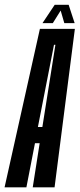

<svg xmlns="http://www.w3.org/2000/svg" viewBox="-62 -798 340 818"><path d="M-42.5 0 108 -675H257L170.5 0H77.5L107 -188H87L50.5 0ZM99.5 -257H118.5L174 -607H168ZM119 -699.5 171 -777.5H230.5L256 -699.5H212L196.5 -753L163 -699.5Z"/></svg>

Font: Anybody UltraCondensed Medium
Style: Italic
Weight: 500
Width: 1
Italic angle: -10°
Designer: Tyler Finck
Foundry: Etcetera Type Company
Version: Version 1.010; ttfautohint (v1.8.3) -l 8 -r 50 -G 200 -x 14 